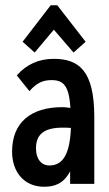

<svg xmlns="http://www.w3.org/2000/svg" viewBox="-20 -700 415 731"><path d="M112 -500 185 -587 260 -500 306 -541 198 -680H173L66 -541ZM148 11C190 11 223 -2 247 -48V0H339V-255C339 -433 279 -476 184 -476C127 -476 80 -454 44 -413L92 -353C119 -384 143 -395 176 -395C220 -395 243 -376 248 -289C237 -291 226 -292 217 -292C97 -292 26 -233 26 -123C26 -46 71 11 148 11ZM117 -135C117 -187 146 -214 218 -214C227 -214 238 -214 250 -213C246 -112 219 -70 168 -70C138 -70 117 -94 117 -135Z"/></svg>

Font: Inconsolata Condensed
Style: Bold
Weight: 700
Width: 3
Monospace: yes
Designer: Raph Levien, Cyreal, Brenton Simpson
Foundry: Raph Levien, Cyreal, Google
Version: Version 3.100